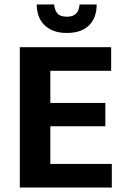

<svg xmlns="http://www.w3.org/2000/svg" viewBox="-20 -842 557 862"><path d="M69 -630H479V-524H206V-380H453V-275H206V-106H482V0H69ZM223 -822Q225 -797 237.5 -782Q250 -767 281 -767Q334 -767 337 -822H414Q414 -762 379.5 -728Q345 -694 280 -694Q244 -694 218.5 -704.5Q193 -715 176.5 -732.5Q160 -750 152.5 -773Q145 -796 145 -822Z"/></svg>

Font: Mukta Malar
Style: Bold
Weight: 700
Designer: Aadarsh Rajan, Girish Dalvi, Yashodeep Gholap
Foundry: Ek Type
Version: Version 2.538;PS 1.000;hotconv 16.6.51;makeotf.lib2.5.65220;